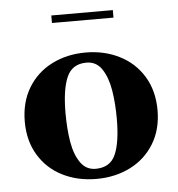

<svg xmlns="http://www.w3.org/2000/svg" viewBox="-46 -606 615 662"><g transform="rotate(-5 262.0 -275.5)"><path d="M32.5 -206Q32.5 -273 62.5 -322.8Q92.5 -372.5 144.8 -399Q197 -425.5 262 -425.5Q326.5 -425.5 379 -399Q431.5 -372.5 461.8 -322.8Q492 -273 492 -206Q492 -139.5 461.8 -90Q431.5 -40.5 379 -14.2Q326.5 12 262 12Q197 12 144.8 -14.2Q92.5 -40.5 62.5 -90Q32.5 -139.5 32.5 -206ZM349.5 -188.5Q349.5 -243.5 342 -288.2Q334.5 -333 315.2 -361.8Q296 -390.5 262 -390.5Q212.5 -390.5 193.8 -347.8Q175 -305 175 -223.5Q175 -168 182.5 -123.5Q190 -79 209.5 -51Q229 -23 262 -23Q312.5 -23 331 -65.2Q349.5 -107.5 349.5 -188.5ZM155.5 -563H368.5V-537H155.5Z"/></g></svg>

Font: Didactic
Style: Regular
Weight: 400
Designer: Tyler Finck
Foundry: Etcetera Type Co
Version: Version 3.007;FEAKit 1.0